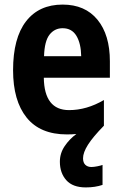

<svg xmlns="http://www.w3.org/2000/svg" viewBox="-20 -627 533 837"><path d="M342 63Q342 82 352 91.5Q362 101 378 101Q389 101 404 98Q419 95 427 92V179Q395 190 354 190Q297 190 269 158.5Q241 127 241 78Q241 41 262 10Q283 -21 313 -43Q294 -41 272 -41Q155 -41 96 -114.5Q37 -188 37 -321Q37 -461 93.5 -534Q150 -607 253 -607Q351 -607 405 -541Q459 -475 459 -360V-288H171Q173 -147 281 -147Q358 -147 433 -191V-79Q385 -30 363.5 4Q342 38 342 63ZM253 -504Q218 -504 196 -476Q174 -448 172 -382H334Q333 -438 313 -471Q293 -504 253 -504Z"/></svg>

Font: Noto Sans Tamil UI Condensed
Style: Bold
Weight: 700
Width: 3
Designer: Jelle Bosma - Monotype Design Team
Foundry: Monotype Imaging Inc.
Version: Version 2.004; ttfautohint (v1.8.4.7-5d5b)